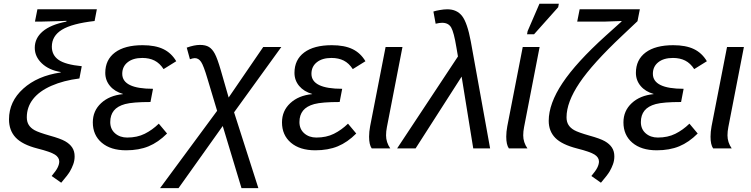

<svg xmlns="http://www.w3.org/2000/svg" viewBox="-20 -773 3912 1000"><path d="M250 -529.8Q250 -485.8 285.2 -461.2Q320.3 -436.5 405.8 -428.2L393.6 -364.3Q311.5 -354 248.3 -326.4Q185.1 -298.8 152.3 -257.1Q119.6 -215.3 119.6 -162.1Q119.6 -138.7 129.6 -122.6Q139.6 -106.4 159.9 -95Q180.2 -83.5 238.3 -66.9Q294.9 -51.3 319.3 -37.4Q343.8 -23.4 356.2 -4.4Q368.7 14.6 368.7 41.5Q368.7 63 361.6 82.5Q354.5 102.1 343.8 120.4Q333 138.7 298.8 178.7L249 143.6Q272 116.7 280.3 99.4Q288.6 82 288.6 68.4Q288.6 46.9 265.9 32.2Q243.2 17.6 175.3 0.5Q96.7 -19.5 61.8 -56.4Q26.9 -93.3 26.9 -151.4Q26.9 -244.1 100.8 -311Q174.8 -377.9 295.9 -395.5V-397.9Q234.4 -408.2 197.8 -443.1Q161.1 -478 161.1 -523.9Q161.1 -574.2 202.4 -609.4Q243.7 -644.5 325.7 -660.6L326.2 -664.6L291.5 -663.1L198.2 -660.6H162.1L174.8 -724.6H484.4L472.7 -663.6Q355.5 -650.4 302.7 -618.2Q250 -585.9 250 -529.8Z M642.6 -56.6Q694.3 -56.6 733.6 -76.2Q772.9 -95.7 807.1 -128.9L850.1 -77.6Q804.2 -31.7 753.9 -11Q703.6 9.8 636.7 9.8Q556.2 9.8 509.8 -29.8Q463.4 -69.3 463.4 -135.7Q463.4 -195.8 506.6 -235.8Q549.8 -275.9 620.1 -282.7L620.6 -283.7Q577.6 -295.9 553 -325.2Q528.3 -354.5 528.3 -393.6Q528.3 -461.9 579.1 -499.8Q629.9 -537.6 722.7 -537.6Q788.6 -537.6 830.6 -517.3Q872.6 -497.1 897.9 -454.1L832 -413.1Q812 -443.8 784.9 -457.5Q757.8 -471.2 721.2 -471.2Q672.9 -471.2 644.8 -448.7Q616.7 -426.3 616.7 -388.7Q616.7 -310.5 776.9 -310.5L763.7 -241.7Q671.4 -241.7 631.6 -231Q591.8 -220.2 573 -196.8Q554.2 -173.3 554.2 -137.2Q554.2 -100.6 579.3 -78.6Q604.5 -56.6 642.6 -56.6Z M1140.1 -116.7 909.7 207H813.5L1110.8 -195.8L1060.5 -363.3Q1040.5 -431.2 1027.3 -450.7Q1014.2 -470.2 994.6 -470.2Q984.9 -470.2 969.2 -464.4L952.6 -524.9Q992.2 -539.1 1021.5 -539.1Q1050.8 -539.1 1068.4 -528.3Q1085.9 -517.6 1099.1 -492.7Q1112.3 -467.8 1129.4 -409.2L1170.9 -265.1L1351.1 -528.3H1445.3L1199.2 -188L1325.7 207H1237.8Z M1627.9 -56.6Q1679.7 -56.6 1719 -76.2Q1758.3 -95.7 1792.5 -128.9L1835.4 -77.6Q1789.6 -31.7 1739.3 -11Q1689 9.8 1622.1 9.8Q1541.5 9.8 1495.1 -29.8Q1448.7 -69.3 1448.7 -135.7Q1448.7 -195.8 1491.9 -235.8Q1535.2 -275.9 1605.5 -282.7L1606 -283.7Q1563 -295.9 1538.3 -325.2Q1513.7 -354.5 1513.7 -393.6Q1513.7 -461.9 1564.5 -499.8Q1615.2 -537.6 1708 -537.6Q1773.9 -537.6 1815.9 -517.3Q1857.9 -497.1 1883.3 -454.1L1817.4 -413.1Q1797.4 -443.8 1770.3 -457.5Q1743.2 -471.2 1706.5 -471.2Q1658.2 -471.2 1630.1 -448.7Q1602.1 -426.3 1602.1 -388.7Q1602.1 -310.5 1762.2 -310.5L1749 -241.7Q1656.7 -241.7 1616.9 -231Q1577.1 -220.2 1558.3 -196.8Q1539.6 -173.3 1539.6 -137.2Q1539.6 -100.6 1564.7 -78.6Q1589.8 -56.6 1627.9 -56.6Z M1990.7 -67.9Q1990.7 -31.7 2012.7 0H1916Q1902.3 -19.5 1902.3 -61Q1902.3 -86.4 1907.7 -115.2L1988.3 -528.3H2076.2L1995.1 -110.8Q1990.7 -88.9 1990.7 -67.9Z M2365.2 -479 2356.9 -527.3Q2344.2 -604.5 2330.1 -629.4Q2315.9 -654.3 2282.7 -654.3Q2268.6 -654.3 2249 -649.4L2237.3 -712.9Q2248 -716.8 2270.3 -720.7Q2292.5 -724.6 2309.6 -724.6Q2359.9 -724.6 2387 -689.2Q2414.1 -653.8 2432.1 -557.1L2532.7 0H2444.8L2384.3 -374L2144.5 0H2048.3Z M2705.1 -67.9Q2705.1 -31.7 2727.1 0H2630.4Q2616.7 -19.5 2616.7 -61Q2616.7 -86.4 2622.1 -115.2L2702.6 -528.3H2790.5L2709.5 -110.8Q2705.1 -88.9 2705.1 -67.9ZM2725.1 -594.7 2728 -610.8 2789.6 -753.4H2890.6L2887.2 -735.4L2761.7 -594.7Z M3312.5 -724.6 3300.3 -662.6 3221.2 -587.9Q3065.9 -441.9 2998.3 -341.3Q2930.7 -240.7 2930.7 -162.1Q2930.7 -138.7 2940.7 -122.6Q2950.7 -106.4 2970.9 -95Q2991.2 -83.5 3049.3 -66.9Q3106 -51.3 3130.4 -37.4Q3154.8 -23.4 3167.2 -4.4Q3179.7 14.6 3179.7 41.5Q3179.7 63 3172.6 82.5Q3165.5 102.1 3154.8 120.4Q3144 138.7 3109.9 178.7L3060.1 143.6Q3083 116.7 3091.3 99.4Q3099.6 82 3099.6 68.4Q3099.6 46.9 3076.9 32.2Q3054.2 17.6 2986.3 0.5Q2906.2 -20 2872.1 -54.9Q2837.9 -89.8 2837.9 -143.6Q2837.9 -232.9 2909.7 -340.6Q2981.4 -448.2 3134.3 -586.4L3216.8 -660.6L3217.3 -663.6L3132.3 -660.6H2986.3L2999 -724.6Z M3406.2 -56.6Q3458 -56.6 3497.3 -76.2Q3536.6 -95.7 3570.8 -128.9L3613.8 -77.6Q3567.9 -31.7 3517.6 -11Q3467.3 9.8 3400.4 9.8Q3319.8 9.8 3273.4 -29.8Q3227.1 -69.3 3227.1 -135.7Q3227.1 -195.8 3270.3 -235.8Q3313.5 -275.9 3383.8 -282.7L3384.3 -283.7Q3341.3 -295.9 3316.7 -325.2Q3292 -354.5 3292 -393.6Q3292 -461.9 3342.8 -499.8Q3393.6 -537.6 3486.3 -537.6Q3552.2 -537.6 3594.2 -517.3Q3636.2 -497.1 3661.6 -454.1L3595.7 -413.1Q3575.7 -443.8 3548.6 -457.5Q3521.5 -471.2 3484.9 -471.2Q3436.5 -471.2 3408.4 -448.7Q3380.4 -426.3 3380.4 -388.7Q3380.4 -310.5 3540.5 -310.5L3527.3 -241.7Q3435.1 -241.7 3395.3 -231Q3355.5 -220.2 3336.7 -196.8Q3317.9 -173.3 3317.9 -137.2Q3317.9 -100.6 3343 -78.6Q3368.2 -56.6 3406.2 -56.6Z M3769 -67.9Q3769 -31.7 3791 0H3694.3Q3680.7 -19.5 3680.7 -61Q3680.7 -86.4 3686 -115.2L3766.6 -528.3H3854.5L3773.4 -110.8Q3769 -88.9 3769 -67.9Z"/></svg>

Font: Liberation Sans
Style: Italic
Weight: 400
Italic angle: -12°
Designer: Steve Matteson
Foundry: Ascender Corporation
Version: Version 2.1.5